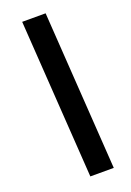

<svg xmlns="http://www.w3.org/2000/svg" viewBox="-150 -790 607 893"><g transform="rotate(-20 153.0 -344.0)"><path d="M135 48H251L199 -736H83Z"/></g></svg>

Font: Archivo Black
Style: Italic
Weight: 900
Italic angle: -10°
Designer: Hector Gatti
Foundry: Omnibus-Type
Version: Version 2.001